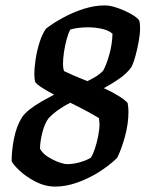

<svg xmlns="http://www.w3.org/2000/svg" viewBox="-20 -690 540 710"><path d="M185 0Q147 0 112 -18Q77 -36 53 -58.5Q29 -81 23 -94Q23 -134 32 -178.5Q41 -223 60 -254Q69 -269 90 -285.5Q111 -302 136 -316Q161 -330 180 -340Q157 -352 136.5 -365Q116 -378 110 -387Q107 -400 107 -415Q107 -441 112 -472.5Q117 -504 126.5 -534Q136 -564 150 -584Q177 -605 214 -625Q251 -645 290.5 -657.5Q330 -670 367 -670Q388 -670 415 -660.5Q442 -651 465 -638Q488 -625 495 -614Q498 -604 498 -586Q498 -565 493 -537Q488 -509 481 -483.5Q474 -458 466 -442Q449 -418 420.5 -398.5Q392 -379 364 -364Q391 -352 416.5 -336.5Q442 -321 452 -309Q455 -294 455 -276Q455 -231 441.5 -183Q428 -135 413 -106Q382 -76 343 -52Q304 -28 263 -14Q222 0 185 0ZM303 -390Q314 -395 330.5 -404.5Q347 -414 361 -428Q374 -451 384.5 -489Q395 -527 396 -565Q384 -577 358.5 -583Q333 -589 305 -589Q270 -589 240 -581Q232 -566 226 -543Q220 -520 216.5 -496.5Q213 -473 213 -455Q213 -437 217 -427Q227 -422 251 -411.5Q275 -401 303 -390ZM229 -83Q252 -83 277 -90.5Q302 -98 316 -107Q323 -117 330.5 -139Q338 -161 343 -186.5Q348 -212 348 -232Q348 -237 347 -242.5Q346 -248 346 -253Q327 -265 299 -280Q271 -295 240 -310Q225 -303 202 -288Q179 -273 159 -252Q145 -233 136.5 -199.5Q128 -166 128 -140Q137 -123 156.5 -110.5Q176 -98 196.5 -90.5Q217 -83 229 -83Z"/></svg>

Font: Texturina 72pt 72pt Regular
Style: Bold Italic
Weight: 700
Italic angle: -11°
Designer: Guillermo Torres Carreño
Foundry: Omnibus-Type
Version: Version 1.002; ttfautohint (v1.8.3)